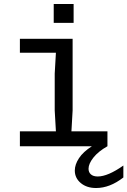

<svg xmlns="http://www.w3.org/2000/svg" viewBox="-20 -735 640 965"><path d="M80 -75H261L255 -180V-365L261 -470H80V-540H345V-180L339 -75H520V0Q474 26 449.5 57Q425 88 425 113Q425 131 437 141.5Q449 152 471 152Q522 152 600 97V157Q532 210 463 210Q416 210 386 185Q356 160 356 122Q356 92 377 60Q398 28 442 0H80ZM250 -715H350V-620H250Z"/></svg>

Font: Sligoil Micro
Style: Regular
Weight: 400
Designer: Ariel Martín Pérez
Foundry: Igor Stepanchenko
Version: Version 1.001